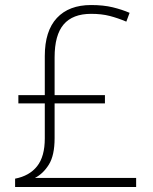

<svg xmlns="http://www.w3.org/2000/svg" viewBox="-20 -743 610 763"><path d="M342 -723Q391 -723 428 -714Q465 -705 495 -692L482 -657Q449 -671 416.5 -679.5Q384 -688 342 -688Q269 -688 233 -646Q197 -604 197 -515V-365H397V-332H197V-194Q197 -126 174.5 -89.5Q152 -53 119 -36H521V0H40V-33Q97 -44 127.5 -82.5Q158 -121 158 -193V-332H53V-365H158V-520Q158 -620 206 -671.5Q254 -723 342 -723Z"/></svg>

Font: Noto Sans Devanagari ExtraLight
Style: Regular
Weight: 200
Designer: Jelle Bosma - Monotype Design Team
Foundry: Monotype Imaging Inc.
Version: Version 2.004; ttfautohint (v1.8.4.7-5d5b)